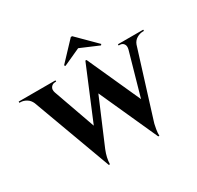

<svg xmlns="http://www.w3.org/2000/svg" viewBox="-225 -1138 1417 1380"><g transform="rotate(-30 483.0 -448.5)"><path d="M522.5 -915 378.4 -762.2 385.3 -753.9 527.8 -818.8 680.2 -753.9 687 -762.2 533.7 -915ZM789.6 -700.2H999.5V-689.9H990.7Q965.3 -689.9 940.2 -675.3Q915 -660.6 904.3 -631.8L736.3 -93.3Q733.9 -86.4 730.7 -74.7Q727.5 -63 722.4 -33.2Q717.3 -3.4 718.8 18.1H709.5L491.2 -464.8L333.5 -93.3Q309.6 -34.7 308.6 18.1H299.3L60.1 -632.3Q47.4 -661.1 23.2 -675.5Q-1 -689.9 -25.9 -689.9H-34.2V-700.2H271V-689.9H262.2Q240.7 -689.9 227.5 -672.6Q214.4 -655.3 223.6 -627.4L346.7 -280.3L528.3 -715.8L537.6 -715.3L736.3 -275.9L835.9 -627.9Q843.8 -656.7 832.3 -673.3Q820.8 -689.9 798.3 -689.9H789.6Z"/></g></svg>

Font: Cinzel Bold
Style: Regular
Weight: 700
Designer: Natanael Gama
Version: Version 1.001;PS 001.001;hotconv 1.0.56;makeotf.lib2.0.21325